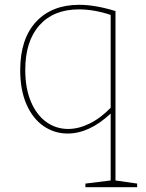

<svg xmlns="http://www.w3.org/2000/svg" viewBox="-20 -548 607 798"><path d="M460 202 550 215V230H335V215L440 202V-76Q351 7 261 7Q206 7 161 -24Q116 -55 90 -114.5Q64 -174 64 -256Q64 -386 129.5 -457Q195 -528 309 -528Q376 -528 460 -502ZM440 -100V-486Q371 -509 308 -509Q203 -509 144 -443Q85 -377 85 -257Q85 -181 108.5 -125.5Q132 -70 172.5 -41Q213 -12 263 -12Q306 -12 351.5 -34Q397 -56 440 -100Z"/></svg>

Font: Bitter Pro Thin
Style: Regular
Weight: 250
Designer: Sol Matas, and Bitter project Authors
Foundry: Sol Matas
Version: Version 1.010